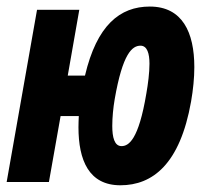

<svg xmlns="http://www.w3.org/2000/svg" viewBox="-20 -547 626 577"><path d="M341.8 9.8C439 9.8 521 -54.2 554.2 -241.7C560.5 -277.8 564 -313 564 -345.2C564 -450.2 527.8 -527.3 430.2 -527.3C340.3 -527.3 271 -471.2 235.4 -319.8H183.6L218.3 -517.6H91.3L0 0H127L162.1 -198.2H216.8C216.3 -187 215.8 -175.3 215.8 -164.6C215.8 -65.4 247.1 9.8 341.8 9.8ZM345.2 -107.9C323.7 -107.9 317.4 -134.8 317.4 -168.5C317.4 -193.8 320.3 -223.6 324.7 -249C348.6 -386.7 377.4 -409.7 402.3 -409.7C422.4 -409.7 429.2 -386.2 429.2 -355.5C429.2 -328.1 424.8 -294.4 419.9 -266.6C396.5 -125.5 366.2 -107.9 345.2 -107.9Z"/></svg>

Font: Cascadia Code NF
Style: Bold Italic
Weight: 700
Italic angle: -10°
Monospace: yes
Designer: Aaron Bell
Foundry: Saja Typeworks
Version: Version 2404.023